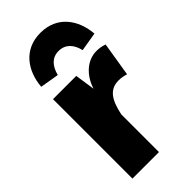

<svg xmlns="http://www.w3.org/2000/svg" viewBox="-250 -855 911 911"><g transform="rotate(-45 205.5 -399.0)"><path d="M231 -676C277 -676 304 -645 315 -598L410 -614C402 -713 344 -798 231 -798C119 -798 61 -713 53 -614L148 -598C160 -645 186 -676 231 -676ZM358 -549C298 -549 244 -503 222 -432L207 -533H51V0H229V-253C245 -328 270 -376 334 -376C352 -376 366 -373 383 -368L411 -540C393 -546 378 -549 358 -549Z"/></g></svg>

Font: Fira Sans ExtraBold
Style: Regular
Weight: 800
Designer: bBox Type GmbH & Carrois Corporate GbR & Edenspiekermann AG
Foundry: bBox Type GmbH & Carrois Corporate GbR & Edenspiekermann AG
Version: Version 4.300;PS 004.300;hotconv 1.0.88;makeotf.lib2.5.64775